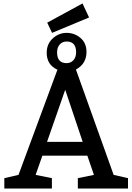

<svg xmlns="http://www.w3.org/2000/svg" viewBox="-20 -1090 765 1110"><path d="M720 -60V0H430V-60L523 -79L485 -190H225L186 -79L280 -60V0H5V-60L87 -79L312 -687Q250 -715 250 -785Q250 -836 285 -868Q320 -900 365 -900Q411 -900 445.5 -870.5Q480 -841 480 -790Q480 -721 419 -688L637 -79ZM365 -850Q341 -850 325.5 -833Q310 -816 310 -787Q310 -725 365 -725Q389 -725 404.5 -742Q420 -759 420 -788Q420 -850 365 -850ZM458 -270 357 -571 252 -270ZM281 -900 253 -959 457 -1070 495 -989Z"/></svg>

Font: Bitter
Style: Regular
Weight: 400
Designer: Sol Matas
Foundry: Sol Matas
Version: Version 1.300;PS 001.300;hotconv 1.0.70;makeotf.lib2.5.58329